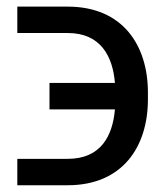

<svg xmlns="http://www.w3.org/2000/svg" viewBox="-20 -548 489 568"><path d="M180.4 -78.1H31.2V0H180.4C342.3 0 417.6 -113.6 417.6 -254.3V-274.1C417.6 -414.8 342.3 -528.4 180.4 -528.4H31.2V-450.3H180.4C278.1 -450.3 313.6 -381 320 -302.6H126.4V-224.4H320C313.2 -146.3 278.8 -78.1 180.4 -78.1Z"/></svg>

Font: Margiela Sans
Style: Regular
Weight: 400
Designer: Stefan Endress, Andreas Faust
Version: Version 1.100;FEAKit 1.0